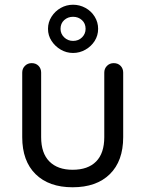

<svg xmlns="http://www.w3.org/2000/svg" viewBox="-20 -784 615 812"><path d="M461 -517Q479 -517 490 -505.5Q501 -494 501 -477V-204Q501 -103 444.5 -47.5Q388 8 287 8Q187 8 130.5 -47.5Q74 -103 74 -204V-477Q74 -494 85.5 -505.5Q97 -517 114 -517Q132 -517 143 -505.5Q154 -494 154 -477V-204Q154 -136 189 -101Q224 -66 287 -66Q352 -66 386.5 -101Q421 -136 421 -204V-477Q421 -494 432.5 -505.5Q444 -517 461 -517ZM289 -560Q261 -560 237 -574Q213 -588 198 -611Q183 -634 183 -662Q183 -690 198 -713.5Q213 -737 237 -750.5Q261 -764 289 -764Q317 -764 341.5 -750.5Q366 -737 380.5 -713.5Q395 -690 395 -662Q395 -634 380.5 -611Q366 -588 341.5 -574Q317 -560 289 -560ZM289 -611Q312 -611 327 -626Q342 -641 342 -662Q342 -685 326.5 -699Q311 -713 289 -713Q267 -713 251.5 -699Q236 -685 236 -662Q236 -641 251.5 -626Q267 -611 289 -611Z"/></svg>

Font: Quicksand Light Medium
Style: Regular
Weight: 500
Version: Version 3.006